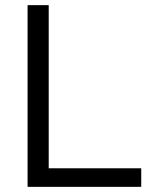

<svg xmlns="http://www.w3.org/2000/svg" viewBox="-20 -725 583 745"><path d="M87 0V-705H169V-72H528V0Z"/></svg>

Font: NunitoSans1
Style: Book
Weight: 400
Designer: Vernon Adams
Foundry: Vernon Adams
Version: Version 3.101;gftools[0.9.27]